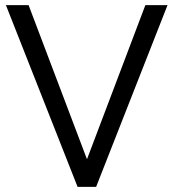

<svg xmlns="http://www.w3.org/2000/svg" viewBox="-20 -725 673 745"><path d="M281 0 3 -705H91L327 -82H308L544 -705H630L353 0Z"/></svg>

Font: Nunito Sans 10pt SemiCondensed
Style: Regular
Weight: 400
Width: 4
Designer: Vernon Adams
Foundry: Vernon Adams
Version: Version 3.101;gftools[0.9.27]